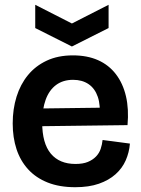

<svg xmlns="http://www.w3.org/2000/svg" viewBox="-20 -767 590 801"><path d="M294 14Q228 14 179 -5.5Q130 -25 97.5 -60.5Q65 -96 49 -144.5Q33 -193 33 -252Q33 -312 49 -363.5Q65 -415 96.5 -453.5Q128 -492 175 -514Q222 -536 284 -536Q344 -536 389 -516Q434 -496 463.5 -457.5Q493 -419 505.5 -365.5Q518 -312 512 -245L113 -240V-314L426 -318L395 -276Q400 -328 388 -363Q376 -398 349.5 -416Q323 -434 285 -434Q243 -434 214 -412.5Q185 -391 170.5 -351Q156 -311 156 -256Q156 -169 192 -126Q228 -83 295 -83Q326 -83 346.5 -91.5Q367 -100 380.5 -114Q394 -128 400 -146Q406 -164 408 -183L522 -168Q519 -131 504.5 -98Q490 -65 462 -40Q434 -15 392.5 -0.5Q351 14 294 14ZM127 -747 280 -669 433 -747V-650L280 -573L127 -650Z"/></svg>

Font: Bricolage Grotesque 60pt SemiBold
Style: Regular
Weight: 600
Version: Version 1.001;gftools[0.9.33.dev8+g029e19f]